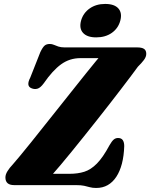

<svg xmlns="http://www.w3.org/2000/svg" viewBox="-20 -941 764 976"><path d="M365.5 0H52Q7.5 0 7.5 -39Q7.5 -54 18.2 -71.2Q29 -88.5 44 -104Q58 -120 82.8 -149.8Q107.5 -179.5 138.8 -218.5Q170 -257.5 205.5 -302.2Q241 -347 278 -393.2Q315 -439.5 349.8 -483.5Q384.5 -527.5 414.8 -565Q445 -602.5 467.5 -630Q490 -657.5 502 -671L519.5 -645.5H389Q334 -645.5 290.8 -614.2Q247.5 -583 202 -517Q185.5 -494.5 170.5 -490.2Q155.5 -486 141 -492Q126 -497.5 124.2 -511.2Q122.5 -525 134 -547L185 -676Q197 -701 206.8 -709.2Q216.5 -717.5 233.5 -717.5Q244 -717.5 253.8 -713.2Q263.5 -709 276.5 -704.5Q289.5 -700 308.5 -700H677Q701 -700 712.2 -692.5Q723.5 -685 723.5 -667Q723.5 -652 711.5 -636Q699.5 -620 681 -602Q667.5 -583 645.8 -554.5Q624 -526 596.8 -490Q569.5 -454 538.2 -414Q507 -374 474 -332.2Q441 -290.5 408.2 -249.5Q375.5 -208.5 344.8 -171Q314 -133.5 287.8 -102Q261.5 -70.5 241.5 -48.5L223 -57.5H334Q375.5 -57.5 408.8 -68Q442 -78.5 472.8 -109.8Q503.5 -141 536.5 -202.5Q548.5 -223.5 558 -231.5Q567.5 -239.5 580 -239.5Q597 -239.5 604.2 -228.5Q611.5 -217.5 611.5 -198.5Q610 -149 599.8 -109.5Q589.5 -70 571.2 -42.2Q553 -14.5 527.5 0Q502 14.5 469 14.5Q450.5 14.5 437.2 10.8Q424 7 408.2 3.5Q392.5 0 365.5 0ZM469 -751Q423 -751 402.2 -773.8Q381.5 -796.5 392 -836Q403 -875 435.8 -898Q468.5 -921 514.5 -921Q561.5 -921 581.8 -898Q602 -875 591.5 -836Q581 -797 548.5 -774Q516 -751 469 -751Z"/></svg>

Font: Fraunces ExtraBold
Style: Italic
Weight: 800
Italic angle: -16°
Version: Version 1.000;[b76b70a41]